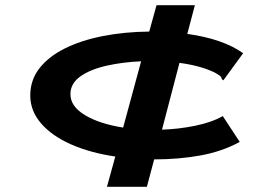

<svg xmlns="http://www.w3.org/2000/svg" viewBox="-20 -643 1040 736"><path d="M543 73H390L422 -43Q326 -57 252.5 -89.5Q179 -122 137.5 -170Q96 -218 96 -277Q96 -336 131 -381Q166 -426 228 -457Q290 -488 373 -504.5Q456 -521 552 -522L580 -623H727L698 -513Q835 -494 912 -439L842 -343L836 -335L830 -340Q829 -348 823 -352.5Q817 -357 803 -365Q774 -379 740 -388Q706 -397 668 -402L601 -146Q665 -148 728.5 -161Q792 -174 834 -198L899 -99Q831 -62 748 -47Q665 -32 571 -32ZM250 -282Q250 -235 306 -201.5Q362 -168 452 -154L521 -408Q450 -405 388 -391Q326 -377 288 -350Q250 -323 250 -282Z"/></svg>

Font: Inconsolata UltraExpanded ExtraBold
Style: Regular
Weight: 800
Width: 9
Monospace: yes
Designer: Raph Levien, Cyreal, Brenton Simpson
Foundry: Raph Levien, Cyreal, Google
Version: Version 3.001; ttfautohint (v1.8.2.53-6de2)